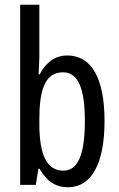

<svg xmlns="http://www.w3.org/2000/svg" viewBox="-20 -780 502 810"><path d="M146 -543V-760H65V0H131L142 -68H147C177 -14 216 10 267 10C366 10 421 -90 421 -269C421 -450 366 -546 264 -546C215 -546 176 -520 147 -466H143C144 -496 146 -522 146 -543ZM246 -475C310 -475 338 -406 338 -270C338 -126 308 -60 247 -60C179 -60 146 -124 146 -257V-276C146 -390 165 -475 246 -475Z"/></svg>

Font: Noto Sans Sinhala ExtraCondensed
Style: Regular
Weight: 400
Width: 2
Designer: Jelle Bosma - Monotype Design Team
Foundry: Monotype Imaging Inc.
Version: Version 2.006